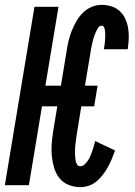

<svg xmlns="http://www.w3.org/2000/svg" viewBox="-36 -763 556 791"><path d="M295 8Q269 8 246 -1.5Q223 -11 208.5 -29.5Q194 -48 187 -71.5Q180 -95 177.5 -120Q175 -145 177 -170.5Q179 -196 183 -222L200 -325H137L83 0H-16L106 -735H205L151 -410H215L239 -556Q242 -577 247 -597Q252 -617 260 -637Q268 -657 279 -676Q290 -695 305.5 -710.5Q321 -726 341.5 -734.5Q362 -743 382 -743Q403 -743 422.5 -737Q442 -731 456.5 -718Q471 -705 479.5 -687Q488 -669 491.5 -649Q495 -629 494.5 -608Q494 -587 491 -566Q491 -565 490.5 -563.5Q490 -562 490 -560H392Q392 -561 392 -561.5Q392 -562 392 -563Q394 -570 394.5 -576Q395 -582 396 -588.5Q397 -595 397 -601.5Q397 -608 397.5 -614.5Q398 -621 397.5 -627.5Q397 -634 396 -640Q395 -646 392 -651.5Q389 -657 382 -657Q374 -657 369 -649.5Q364 -642 360.5 -634.5Q357 -627 354 -619.5Q351 -612 349 -604.5Q347 -597 345 -589Q343 -581 341.5 -573.5Q340 -566 338.5 -558Q337 -550 336 -542L314 -410H366L352 -325H299L280 -208Q279 -199 277.5 -190Q276 -181 275 -172Q274 -163 273.5 -154Q273 -145 273 -136.5Q273 -128 273.5 -119Q274 -110 275.5 -101.5Q277 -93 281.5 -85.5Q286 -78 295 -78Q305 -78 313 -86Q321 -94 327 -103Q333 -112 337 -122Q341 -132 344.5 -142Q348 -152 351 -162Q354 -172 356 -182L438 -143Q432 -126 425 -109Q418 -92 409 -75.5Q400 -59 388.5 -44Q377 -29 362.5 -16.5Q348 -4 330 2Q312 8 295 8Z"/></svg>

Font: Iosevka SS04 Semibold
Style: Italic
Weight: 600
Italic angle: -9°
Monospace: yes
Designer: Belleve Invis
Foundry: Belleve Invis
Version: Version 19.0.0; ttfautohint (v1.8.4)